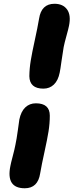

<svg xmlns="http://www.w3.org/2000/svg" viewBox="-20 -838 394 1022"><path d="M210.9 -366.2Q137.7 -366.2 136.2 -432.1Q136.7 -473.6 143.8 -516.4Q150.9 -559.1 165.3 -624.5Q179.7 -689.9 188 -738.8Q200.2 -817.9 270 -817.9Q315.4 -817.9 337.2 -787.4Q358.9 -756.8 347.2 -700.2Q344.2 -684.6 333.7 -647Q323.2 -609.4 318.8 -586.9Q314 -560.5 307.6 -514.2Q301.3 -467.8 297.9 -452.1Q289.6 -409.7 266.8 -387.9Q244.1 -366.2 210.9 -366.2ZM111.8 164.1Q11.2 164.1 35.2 45.9Q37.6 31.7 47.6 -5.9Q57.6 -43.5 62 -66.9Q68.4 -96.2 75 -144.8Q81.5 -193.4 83 -202.1Q91.8 -244.6 114.7 -266.4Q137.7 -288.1 170.9 -288.1Q245.1 -288.1 245.1 -222.2Q245.1 -181.2 238.3 -138.4Q231.4 -95.7 216.8 -29.5Q202.1 36.6 193.8 85Q181.6 164.1 111.8 164.1Z"/></svg>

Font: Shantell Sans Normal
Style: Italic
Weight: 800
Italic angle: -11.31°
Designer: Stephen Nixon, Anya Danilova, Shantell Martin
Foundry: Arrow Type
Version: Version 1.006;[559af2be0]